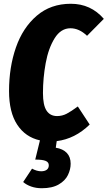

<svg xmlns="http://www.w3.org/2000/svg" viewBox="-20 -733 571 1019"><path d="M281 16 276 51Q314 57 334.5 78.5Q355 100 355 136Q355 166 340.5 196Q326 226 291.5 246Q257 266 202 266Q171 266 145.5 257Q120 248 103 233L150 162Q175 176 199 176Q217 176 228 168Q239 160 239 144Q239 128 222.5 121Q206 114 167 114L192 12Q115 -5 71.5 -71Q28 -137 28 -250Q28 -376 64.5 -481Q101 -586 175 -649.5Q249 -713 356 -713Q462 -713 531 -633L442 -543Q400 -583 354 -583Q303 -583 270 -530Q237 -477 222.5 -398Q208 -319 208 -239Q208 -175 227 -146Q246 -117 283 -117Q310 -117 334 -129.5Q358 -142 393 -168L456 -72Q378 4 281 16Z"/></svg>

Font: Fira Sans Extra Condensed ExtraBold
Style: Italic
Weight: 800
Width: 3
Italic angle: -8°
Designer: Carrois Corporate & Edenspiekermann AG
Foundry: Carrois Corporate GbR & Edenspiekermann AG
Version: Version 4.203